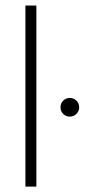

<svg xmlns="http://www.w3.org/2000/svg" viewBox="-20 -687 327 707"><path d="M73.6 0V-666.7H113.9V0ZM236.8 -257.6Q222.9 -257.6 212.8 -267.4Q202.8 -277.1 202.8 -291.7Q202.8 -306.2 212.5 -316.3Q222.2 -326.4 236.8 -326.4Q251.4 -326.4 261.5 -316.3Q271.5 -306.2 271.5 -291.7Q271.5 -277.8 261.5 -267.7Q251.4 -257.6 236.8 -257.6Z"/></svg>

Font: Afacad Flux ExtraLight
Style: Regular
Weight: 250
Designer: Kristian Moeller
Foundry: Dicotype
Version: Version 1.100